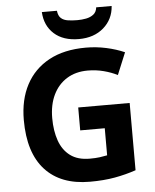

<svg xmlns="http://www.w3.org/2000/svg" viewBox="-62 -990 847 1052"><g transform="rotate(-5 362.0 -464.5)"><path d="M361 -401H644V-31Q588 -12 527.5 -1Q467 10 390 10Q230 10 144 -84Q58 -178 58 -358Q58 -470 101.5 -552Q145 -634 228 -679Q311 -724 431 -724Q488 -724 543 -712Q598 -700 643 -680L593 -559Q560 -576 518 -587Q476 -598 430 -598Q364 -598 315.5 -568Q267 -538 240.5 -483.5Q214 -429 214 -355Q214 -285 233 -231Q252 -177 293 -146.5Q334 -116 400 -116Q432 -116 454.5 -119Q477 -122 496 -126V-275H361ZM592 -939Q587 -866 534 -820Q481 -774 398 -774Q312 -774 262 -819Q212 -864 208 -939H291Q294 -911 308.5 -898Q323 -885 347 -881.5Q371 -878 399 -878Q423 -878 446.5 -882.5Q470 -887 487 -900Q504 -913 507 -939Z"/></g></svg>

Font: Noto Sans Kannada
Style: Bold
Weight: 700
Designer: Jelle Bosma - Monotype Design Team
Foundry: Monotype Imaging Inc.
Version: Version 2.005; ttfautohint (v1.8.4.7-5d5b)